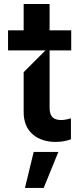

<svg xmlns="http://www.w3.org/2000/svg" viewBox="-20 -696 410 952"><path d="M333.1 -446V-545.5H225.9V-676.1H97.3V-545.5H19.9V-446H205.3L97.3 -338.1V-142.8C95.9 -40.1 167.3 7.5 256.4 7.8C293.7 7.5 321 -0.7 331.7 -5.7V-109.4C316.4 -105.1 301.5 -100.9 284.1 -100.9C251.1 -100.9 225.1 -112.2 225.9 -164.1V-446ZM196.7 235.8 269.2 57.5H147L103.7 235.8Z"/></svg>

Font: Riot Sans 2.0
Style: Bold
Weight: 600
Designer: Rasmus Andersson
Foundry: rsms
Version: Version 3.006;hotconv 1.0.109;makeotfexe 2.5.65596